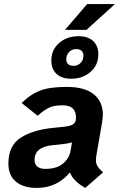

<svg xmlns="http://www.w3.org/2000/svg" viewBox="-20 -907 582 939"><path d="M403 -761H298L406 -887H542ZM231 -611Q231 -663 269 -696.5Q307 -730 364 -730Q411 -730 436 -706Q461 -682 461 -641Q461 -589 423 -555.5Q385 -522 328 -522Q281 -522 256 -546Q231 -570 231 -611ZM304 -617Q304 -601 313.5 -593Q323 -585 339 -585Q361 -585 374.5 -599.5Q388 -614 388 -635Q388 -651 378.5 -659Q369 -667 353 -667Q331 -667 317.5 -652Q304 -637 304 -617ZM449 -124Q449 -107 457 -94Q465 -81 484 -64L397 12Q337 -22 322 -64Q259 12 160 12Q95 12 58 -18.5Q21 -49 21 -107Q21 -194 80.5 -233Q140 -272 243 -282L292 -287Q321 -290 334 -297Q347 -304 351 -320Q358 -392 286 -392Q246 -392 221.5 -381Q197 -370 164 -341L86 -403Q126 -444 173.5 -463Q221 -482 306 -482Q393 -482 438 -446.5Q483 -411 483 -346Q483 -335 479 -307L451 -145Q449 -129 449 -124ZM325 -169 332 -211Q316 -205 269 -200L238 -197Q149 -189 149 -124Q149 -103 163 -92Q177 -81 201 -81Q256 -81 287 -106Q318 -131 325 -169Z"/></svg>

Font: KoHo
Style: Bold Italic
Weight: 700
Italic angle: -10°
Version: Version 1.000; ttfautohint (v1.6)